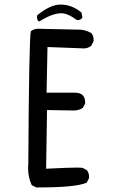

<svg xmlns="http://www.w3.org/2000/svg" viewBox="-20 -821 540 841"><path d="M150 0H139L119 -10Q103 -44 103 -85L104 -103Q107 -643 115 -684Q129 -695 146 -695L333 -691Q358 -689 380 -676Q390 -664 390 -647V-641L380 -621Q366 -609 347 -609L188 -615L184 -415H308Q353 -415 353 -372V-368L343 -349Q326 -337 304 -337L186 -339L182 -82Q280 -87 320 -87L341 -86L360 -76Q370 -65 370 -47V-41L360 -21Q313 0 150 0ZM152 -727 146 -730Q142 -737 142 -746L143 -754Q200 -801 245 -801Q295 -801 337 -766L341 -744Q333 -733 322 -733L315 -734Q277 -763 248 -763Q210 -763 152 -727Z"/></svg>

Font: Xiaolai Mono SC
Style: Regular
Weight: 400
Monospace: yes
Designer: LXGW / Nozomi Seto
Version: Version 3.113;September 30, 2024